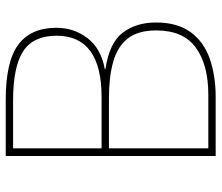

<svg xmlns="http://www.w3.org/2000/svg" viewBox="-70 -684 754 653"><g transform="rotate(-90 306.5 -357.0)"><path d="M294 -714Q425 -714 482 -671Q539 -628 539 -542Q539 -481 503 -435Q467 -389 398 -377V-375Q487 -362 522 -316.5Q557 -271 557 -203Q557 -130 524 -85Q491 -40 433.5 -20Q376 0 303 0H103V-714ZM303 -388Q512 -388 512 -541Q512 -620 459.5 -654.5Q407 -689 291 -689H129V-388ZM129 -363V-25H311Q413 -25 471.5 -67.5Q530 -110 530 -202Q530 -264 502.5 -299Q475 -334 423.5 -348.5Q372 -363 300 -363Z"/></g></svg>

Font: Noto Sans Sinhala UI Thin
Style: Regular
Weight: 100
Designer: Jelle Bosma - Monotype Design Team
Foundry: Monotype Imaging Inc.
Version: Version 2.006; ttfautohint (v1.8.4.7-5d5b)